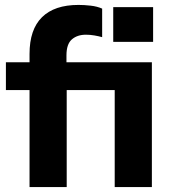

<svg xmlns="http://www.w3.org/2000/svg" viewBox="-20 -760 698 780"><path d="M100 0V-394H4V-507H100V-541Q100 -640 150.5 -690Q201 -740 299 -740Q322 -740 348.5 -737Q375 -734 395 -725V-609Q381 -613 363.5 -616Q346 -619 329 -619Q294 -619 272 -600Q250 -581 250 -535V-507H597V0H446V-394H251V0ZM440 -590V-731H602V-590Z"/></svg>

Font: Mulish ExtraBold
Style: Regular
Weight: 800
Designer: Vernon Adams
Foundry: Vernon Adams
Version: Version 3.603; ttfautohint (v1.8.3)